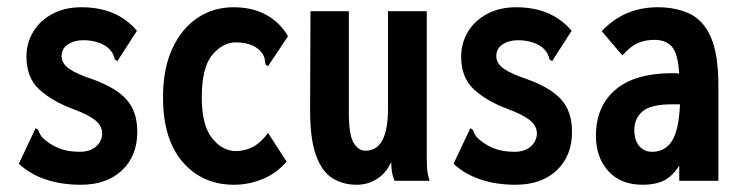

<svg xmlns="http://www.w3.org/2000/svg" viewBox="-20 -499 2040 530"><path d="M203 11Q150 11 106.5 -3.5Q63 -18 32 -47L74 -136L78 -145L85 -141Q88 -133 92 -126Q96 -119 109 -109Q127 -95 149 -87.5Q171 -80 200 -80Q229 -80 245.5 -95Q262 -110 262 -131Q262 -151 243.5 -166.5Q225 -182 182 -198Q125 -219 89 -251.5Q53 -284 53 -343Q53 -380 71.5 -411Q90 -442 124.5 -460.5Q159 -479 205 -479Q303 -479 358 -414L309 -338L304 -330L297 -335Q295 -343 291.5 -350.5Q288 -358 276 -369Q262 -379 245 -383.5Q228 -388 210 -388Q185 -388 167.5 -376.5Q150 -365 150 -344Q150 -324 170.5 -309.5Q191 -295 236 -280Q300 -257 329.5 -224Q359 -191 359 -135Q359 -69 317 -29Q275 11 203 11Z M626 11Q539 11 484.5 -51.5Q430 -114 430 -231Q430 -309 455.5 -364.5Q481 -420 525 -449.5Q569 -479 624 -479Q677 -479 715 -458Q753 -437 775 -399L725 -324L720 -316L713 -321Q712 -328 710.5 -337Q709 -346 699 -358Q686 -371 669 -376.5Q652 -382 631 -382Q595 -382 566 -347.5Q537 -313 537 -230Q537 -153 565.5 -117.5Q594 -82 631 -82Q656 -82 678 -93.5Q700 -105 720 -132L771 -53Q743 -20 704.5 -4.5Q666 11 626 11Z M965 11Q926 11 897 -7.5Q868 -26 852 -71Q836 -116 836 -194L837 -468H943V-187Q943 -127 956 -105Q969 -83 989 -83Q1051 -83 1051 -198V-468H1158V-73Q1158 -53 1159 -35Q1160 -17 1166 0H1069Q1064 -12 1062 -24Q1060 -36 1060 -52Q1046 -21 1020.5 -5Q995 11 965 11Z M1403 11Q1350 11 1306.5 -3.5Q1263 -18 1232 -47L1274 -136L1278 -145L1285 -141Q1288 -133 1292 -126Q1296 -119 1309 -109Q1327 -95 1349 -87.5Q1371 -80 1400 -80Q1429 -80 1445.5 -95Q1462 -110 1462 -131Q1462 -151 1443.5 -166.5Q1425 -182 1382 -198Q1325 -219 1289 -251.5Q1253 -284 1253 -343Q1253 -380 1271.5 -411Q1290 -442 1324.5 -460.5Q1359 -479 1405 -479Q1503 -479 1558 -414L1509 -338L1504 -330L1497 -335Q1495 -343 1491.5 -350.5Q1488 -358 1476 -369Q1462 -379 1445 -383.5Q1428 -388 1410 -388Q1385 -388 1367.5 -376.5Q1350 -365 1350 -344Q1350 -324 1370.5 -309.5Q1391 -295 1436 -280Q1500 -257 1529.5 -224Q1559 -191 1559 -135Q1559 -69 1517 -29Q1475 11 1403 11Z M1754 11Q1693 11 1659 -27Q1625 -65 1625 -124Q1625 -205 1678.5 -251Q1732 -297 1836 -297Q1844 -297 1855 -296Q1851 -353 1834 -371Q1817 -389 1787 -389Q1761 -389 1740.5 -380Q1720 -371 1698 -346L1641 -413Q1703 -479 1796 -479Q1845 -479 1883 -461.5Q1921 -444 1942 -397Q1963 -350 1963 -263V0H1855V-42Q1836 -12 1812.5 -0.5Q1789 11 1754 11ZM1731 -140Q1731 -112 1744.5 -96Q1758 -80 1780 -80Q1816 -80 1835 -110Q1854 -140 1857 -211Q1851 -211 1845 -211Q1839 -211 1835 -211Q1776 -211 1753.5 -191.5Q1731 -172 1731 -140Z"/></svg>

Font: Inconsolata Condensed ExtraBold
Style: Regular
Weight: 800
Width: 3
Monospace: yes
Designer: Raph Levien, Cyreal, Brenton Simpson
Foundry: Raph Levien, Cyreal, Google
Version: Version 3.001; ttfautohint (v1.8.2.53-6de2)